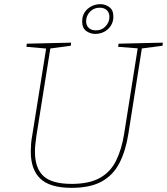

<svg xmlns="http://www.w3.org/2000/svg" viewBox="-20 -897 803 923"><path d="M550 -687 763 -692 761 -677 654 -663 663 -671 597 -253Q584 -171 554 -113Q524 -55 469 -24.5Q414 6 324 6Q220 6 174 -38Q128 -82 128 -168Q128 -186 129.5 -205.5Q131 -225 135 -246L203 -671L209 -663L107 -672L109 -687L322 -692L320 -677L215 -663L223 -671L155 -244Q152 -223 150 -204Q148 -185 148 -168Q148 -89 188.5 -51Q229 -13 324 -13Q409 -13 460 -41.5Q511 -70 538 -124.5Q565 -179 577 -255L643 -671L649 -664L548 -672ZM438 -734Q414 -734 394.5 -748Q375 -762 375 -794Q375 -820 387.5 -838.5Q400 -857 420 -867Q440 -877 462 -877Q486 -877 505.5 -863Q525 -849 525 -817Q525 -792 512.5 -773Q500 -754 480.5 -744Q461 -734 438 -734ZM441 -751Q470 -751 488 -771Q506 -791 506 -816Q506 -836 493.5 -848Q481 -860 459 -860Q431 -860 412.5 -840.5Q394 -821 394 -795Q394 -775 406.5 -763Q419 -751 441 -751Z"/></svg>

Font: Bitter Thin Thin
Style: Italic
Weight: 250
Italic angle: -9°
Version: Version 2.002